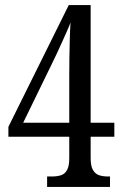

<svg xmlns="http://www.w3.org/2000/svg" viewBox="-20 -734 482 754"><path d="M165 0V-41H186Q205 -41 220 -46Q235 -51 243.5 -66.5Q252 -82 252 -113V-197H13V-236L250 -714H336V-252H429V-197H336V-113Q336 -82 345 -66.5Q354 -51 369 -46Q384 -41 402 -41H412V0ZM71 -252H252V-441Q252 -470 252.5 -506Q253 -542 254 -578.5Q255 -615 257 -646Q253 -634 244 -614Q235 -594 224.5 -570.5Q214 -547 203.5 -524.5Q193 -502 185 -486Z"/></svg>

Font: Noto Serif ExtraCondensed
Style: Regular
Weight: 400
Width: 2
Designer: Monotype Design Team
Foundry: Monotype Imaging Inc.
Version: Version 2.013